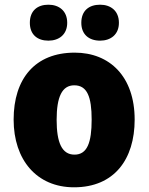

<svg xmlns="http://www.w3.org/2000/svg" viewBox="-20 -787 633 817"><path d="M107 -690C107 -639 140 -614 186 -614C231 -614 266 -640 266 -690C266 -741 231 -767 186 -767C140 -767 107 -742 107 -690ZM326 -690C326 -640 359 -614 406 -614C451 -614 486 -640 486 -690C486 -741 451 -767 406 -767C359 -767 326 -742 326 -690ZM553 -278C553 -461 447 -563 298 -563C129 -563 38 -452 38 -278C38 -107 136 10 295 10C466 10 553 -109 553 -278ZM221 -277C221 -375 244 -424 296 -424C351 -424 370 -375 370 -278C370 -180 351 -129 297 -129C243 -129 221 -181 221 -277Z"/></svg>

Font: Noto Sans Georgian SemiCondensed Black
Style: Regular
Weight: 900
Width: 4
Designer: Monotype Design Team, Akaki Razmadze
Foundry: Google LLC
Version: Version 2.005